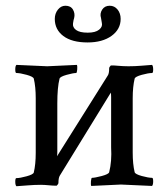

<svg xmlns="http://www.w3.org/2000/svg" viewBox="-20 -645 587 669"><path d="M285.2 -531.2H286.1Q312.5 -531.2 325.2 -541.5Q337.9 -551.8 335 -564.5Q335 -567.4 332 -582Q327.1 -597.7 335.9 -611.3Q344.7 -625 362.3 -625Q378.9 -625 389.6 -611.8Q400.4 -598.6 400.4 -579.1Q400.4 -543 368.7 -520Q336.9 -497.1 285.2 -497.1Q230.5 -497.1 200.7 -519.5Q170.9 -542 170.9 -579.1Q170.9 -597.7 181.6 -611.3Q192.4 -625 208 -625Q226.6 -625 234.4 -611.3Q242.2 -597.7 238.3 -582Q236.3 -577.1 234.4 -563.5Q232.4 -549.8 245.1 -540.5Q257.8 -531.2 285.2 -531.2ZM178.7 -100.6 355.5 -381.8Q360.4 -388.7 360.4 -407.2Q360.4 -411.1 366.2 -417Q380.9 -417 388.7 -416Q410.2 -414.1 427.7 -414.1Q450.2 -414.1 472.7 -416Q495.1 -418 509.8 -418.9Q513.7 -415 513.7 -402.8Q513.7 -390.6 509.8 -390.6Q497.1 -390.6 474.1 -384.3Q451.2 -377.9 449.2 -371.1Q442.4 -342.8 442.4 -302.7V-113.3Q442.4 -73.2 449.2 -44.9Q451.2 -38.1 474.1 -31.7Q497.1 -25.4 509.8 -25.4Q513.7 -25.4 513.7 -13.2Q513.7 -1 509.8 2.9Q410.2 -2 401.4 -2Q395.5 -2 297.9 2.9Q295.9 -2 296.9 -13.7Q297.9 -25.4 300.8 -25.4Q310.5 -25.4 334.5 -31.7Q358.4 -38.1 360.4 -44.9Q370.1 -83 367.2 -131.8V-306.6Q367.2 -316.4 366.2 -322.3L188.5 -33.2Q183.6 -25.4 183.6 -7.8Q183.6 -3.9 177.7 2Q163.1 2 155.3 1Q133.8 -1 123 -1Q100.6 -1 75.7 1Q50.8 2.9 37.1 3.9Q33.2 0 33.2 -12.2Q33.2 -24.4 37.1 -24.4Q49.8 -24.4 72.8 -30.8Q95.7 -37.1 97.7 -43.9Q104.5 -72.3 104.5 -112.3V-302.7Q104.5 -342.8 97.7 -371.1Q95.7 -377.9 72.8 -384.3Q49.8 -390.6 37.1 -390.6Q33.2 -390.6 33.2 -402.8Q33.2 -415 37.1 -418.9Q136.7 -414.1 144.5 -414.1Q150.4 -414.1 248 -418.9Q250 -414.1 249 -402.3Q248 -390.6 245.1 -390.6Q235.4 -390.6 212.4 -384.3Q189.5 -377.9 187.5 -371.1Q179.7 -340.8 179.7 -284.2V-116.2Q179.7 -106.4 178.7 -100.6Z"/></svg>

Font: Crimson Text
Style: Regular
Weight: 400
Version: Version 0.13